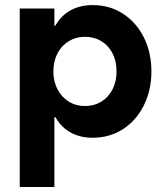

<svg xmlns="http://www.w3.org/2000/svg" viewBox="-20 -538 660 769"><path d="M59.1 -503.9H197.8V-385.7L175.8 -252L197.8 -101.6V210.9H59.1ZM213.4 -68.8H151.9V-435.1H213.4L163.6 -252Q163.6 -340.8 185.5 -400.1Q207.5 -459.5 249.5 -488.5Q291.5 -517.6 351.1 -517.6Q419.4 -517.6 472.9 -482.9Q526.3 -448.2 556.4 -387.7Q586.4 -327.1 586.4 -252Q586.4 -177.2 556.4 -116.5Q526.4 -55.7 472.9 -21Q419.4 13.7 351.1 13.7Q291.5 13.7 249.5 -15.6Q207.5 -44.9 185.5 -104Q163.6 -163.1 163.6 -252ZM446.8 -252Q446.8 -292.5 430.9 -324Q415 -355.5 386 -373Q356.9 -390.6 320.2 -390.6Q284.3 -390.6 255.4 -373Q226.6 -355.5 210.2 -324Q193.8 -292.5 193.8 -252Q193.8 -211.9 210.2 -180.4Q226.6 -148.9 255.4 -131.1Q284.3 -113.3 320.2 -113.3Q356.9 -113.3 386 -131.1Q415 -148.9 430.9 -180.6Q446.8 -212.3 446.8 -252Z"/></svg>

Font: Wanted Sans Std Variable
Style: Regular
Weight: 400
Designer: Original Design by Kil Hyung-jin and Kang Hanbin, Wanted Lab, Inc;
Foundry: Wanted Lab, Inc.
Version: Version 1.003;Glyphs 3.2 (3227)